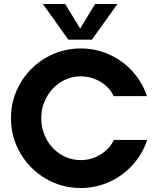

<svg xmlns="http://www.w3.org/2000/svg" viewBox="-20 -933 793 963"><path d="M35 -340Q35 -435 82 -515.5Q129 -596 209.5 -643Q290 -690 385 -690Q461 -690 528.5 -659.5Q596 -629 645 -574.5Q694 -520 717 -451H550Q529 -496 483.5 -523Q438 -550 385 -550Q331 -550 285.5 -521.5Q240 -493 213.5 -445Q187 -397 187 -340Q187 -283 213.5 -234.5Q240 -186 285.5 -158Q331 -130 385 -130Q438 -130 484 -158Q530 -186 551 -231H718Q695 -161 646 -106.5Q597 -52 529 -21Q461 10 385 10Q290 10 209.5 -37Q129 -84 82 -164.5Q35 -245 35 -340ZM195 -913H307L405 -752H359L457 -913H569L441 -734H323Z"/></svg>

Font: Teachers[wght]
Style: Regular
Weight: 400
Designer: Alfredo Marco Pradil & Chank Diesel
Version: Version 1.000;Glyphs 3.1.2 (3151)